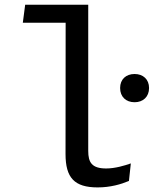

<svg xmlns="http://www.w3.org/2000/svg" viewBox="-20 -785 660 816"><path d="M552 -350.5C588 -350.5 613.5 -373.5 613.5 -411C613.5 -448 588 -470.5 552 -470.5C515.5 -470.5 490.5 -448 490.5 -411C490.5 -373.5 515.5 -350.5 552 -350.5ZM258.5 -130.5C258.5 -29.5 296 11.5 395 11.5C449.5 11.5 495 -2 528 -16L536 -90.5C510.5 -81.5 469 -69 431.5 -69C370.5 -69 355 -94.5 355 -143.5V-765H87L77 -688.5H259Z"/></svg>

Font: Monaspace Argon
Style: Regular
Weight: 400
Designer: Riley Cran & the Lettermatic Team
Foundry: Lettermatic
Version: Version 1.200 (Monaspace Argon)